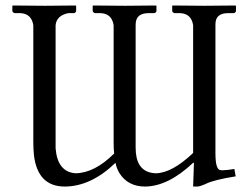

<svg xmlns="http://www.w3.org/2000/svg" viewBox="-20 -666 896 698"><path d="M182.1 -574.2V-127Q189 -40.5 254.9 -36.1Q323.7 -37.1 395 -107.9Q393.1 -122.1 393.1 -148.9V-574.2Q386.7 -615.7 347.2 -618.2H326.2Q318.4 -619.6 316.9 -626V-645L318.8 -646Q319.8 -646 435.1 -645Q435.1 -645 545.9 -646L548.8 -645V-626Q547.4 -619.1 540 -618.2H520Q477.5 -618.2 473.6 -584Q473.1 -578.6 473.1 -574.2V-128.9Q473.1 -48.3 531.7 -37.6Q539.6 -36.1 546.9 -36.1Q605.5 -37.1 682.1 -109.9V-574.2Q675.8 -615.7 636.2 -618.2H615.2Q607.4 -619.6 606 -626V-645L607.9 -646Q608.9 -646 724.1 -645L835 -646L837.9 -645V-626Q836.4 -619.1 829.1 -618.2H809.1Q768.1 -618.2 763.7 -585.9Q763.2 -580.1 763.2 -574.2V-108.9Q763.2 -51.8 779.8 -47.9Q783.2 -47.4 787.1 -46.9Q809.1 -47.4 832 -51.8L836.9 -24.9Q759.8 -12.7 729 2Q726.6 2.9 725.1 3.9Q707 11.7 698.2 12.2H682.1L685.1 -74.2H682.1Q591.8 11.2 507.8 12.2Q444.3 12.2 413.6 -37.6Q403.3 -55.2 399.9 -74.2Q311 11.7 215.8 12.2Q117.2 12.2 103.5 -101.1Q101.1 -123.5 101.1 -149.9V-574.2Q94.7 -615.7 55.2 -618.2H34.2Q26.4 -619.6 24.9 -626V-645L26.9 -646Q27.8 -646 143.1 -645L254.9 -646L256.8 -645V-626Q254.9 -619.1 249 -618.2H228Q185.5 -609.4 182.1 -574.2Z"/></svg>

Font: Linux Biolinum O
Style: Regular
Weight: 400
Designer: Philipp H. Poll
Foundry: Philipp H. Poll
Version: Version 1.0.4